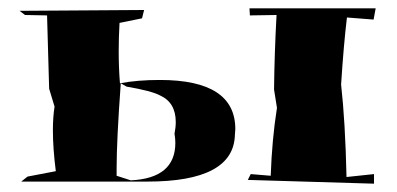

<svg xmlns="http://www.w3.org/2000/svg" viewBox="-20 -515 953 461"><path d="M334 -79H31L46 -91L114 -104Q107 -159 107 -202Q107 -234 111 -259L98 -302L93 -478L40 -479L27 -489L326 -491L321 -471L267 -460Q265 -425 265 -392Q265 -352 268 -315Q309 -323 364 -323Q545 -323 545 -205L544 -191Q541 -79 334 -79ZM878 -74 575 -83 582 -97 630 -93Q633 -180 645 -256L638 -300Q639 -388 644 -479L580 -478L579 -495H882L877 -468L813 -473Q805 -406 799 -312Q809 -223 812 -90L878 -97ZM294 -82Q401 -87 401 -172Q401 -182 399 -194Q402 -209 402 -222Q402 -269 364 -286Q343 -297 284 -307L270 -315Q260 -178 260 -111V-93Z"/></svg>

Font: Xiangcui Kesong Xiangcui Kesong
Style: Regular
Weight: 400
Version: Version 1.501;March 28, 2024;FontCreator 14.0.0.2814 64-bit